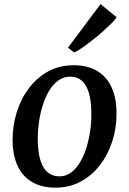

<svg xmlns="http://www.w3.org/2000/svg" viewBox="-20 -876 610 908"><path d="M328.5 -567.5Q393.5 -567.5 438.5 -541Q483.5 -514.5 507.2 -463.8Q531 -413 531 -340Q531.5 -271.5 511.2 -208.2Q491 -145 453 -95.5Q415 -46 361.5 -17.2Q308 11.5 242 11.5Q178 11.5 132.8 -14.5Q87.5 -40.5 63.8 -90.8Q40 -141 39.5 -213Q39.5 -282.5 59.5 -346.2Q79.5 -410 117.5 -460Q155.5 -510 208.8 -538.8Q262 -567.5 328.5 -567.5ZM312 -513.5Q280 -513.5 255.2 -495.2Q230.5 -477 212.2 -446.5Q194 -416 182 -377.8Q170 -339.5 164.2 -298.5Q158.5 -257.5 158.5 -219.5Q159 -157.5 171 -118.2Q183 -79 206 -60.5Q229 -42 260.5 -42Q291.5 -42 316 -60Q340.5 -78 358.8 -108.8Q377 -139.5 388.8 -177.8Q400.5 -216 406.5 -256.8Q412.5 -297.5 412 -336Q412 -398 400.2 -437Q388.5 -476 366.5 -494.8Q344.5 -513.5 312 -513.5ZM301.5 -650.5 455.5 -856.5 531.5 -794.5Q526 -784.5 509.2 -767.5Q492.5 -750.5 469.5 -730Q446.5 -709.5 421 -689.2Q395.5 -669 372 -652.5Q348.5 -636 331 -627.5Z"/></svg>

Font: Merriweather 20pt Medium
Style: Italic
Weight: 500
Italic angle: -7.8°
Version: Version 2.101